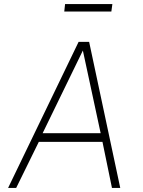

<svg xmlns="http://www.w3.org/2000/svg" viewBox="-20 -930 707 950"><path d="M536 -910H302L298 -873H531ZM20 0H60L172 -228H487L534 0H575L421 -723H369ZM191 -271 390 -680 478 -271Z"/></svg>

Font: United Sans Thin
Style: Italic
Weight: 100
Italic angle: -8°
Designer: Pablo Impallari, Rodrigo Fuenzalida (Modified by Dan O. Williams)
Version: Version 1.000;PS 001.000;hotconv 1.0.88;makeotf.lib2.5.64775